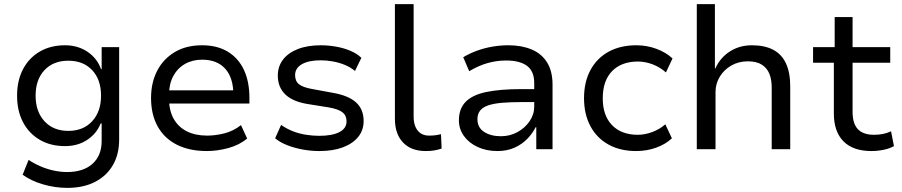

<svg xmlns="http://www.w3.org/2000/svg" viewBox="-20 -725 4385 933"><path d="M307 188Q248 188 189.5 171Q131 154 90 124L119 52Q146 70 177.5 83.5Q209 97 242 104Q275 111 305 111Q385 111 429.5 71Q474 31 474 -40V-125H469Q450 -76 404 -45.5Q358 -15 296 -15Q226 -15 173.5 -45.5Q121 -76 92 -131Q63 -186 63 -260Q63 -334 92 -389Q121 -444 173.5 -474.5Q226 -505 296 -505Q358 -505 405 -473.5Q452 -442 471 -389H474V-496H559V-47Q559 25 528.5 77.5Q498 130 441.5 159Q385 188 307 188ZM312 -89Q385 -89 428 -136Q471 -183 471 -260Q471 -338 428 -384Q385 -430 312 -430Q239 -430 196 -384Q153 -338 153 -260Q153 -183 196 -136Q239 -89 312 -89Z M985 9Q901 9 840 -21.5Q779 -52 746.5 -110Q714 -168 714 -249Q714 -323 743.5 -380.5Q773 -438 828.5 -471.5Q884 -505 962 -505Q1036 -505 1087.5 -473.5Q1139 -442 1165.5 -385Q1192 -328 1192 -250V-222H781V-286H1133L1114 -265Q1114 -347 1074.5 -391Q1035 -435 962 -435Q915 -435 878.5 -414Q842 -393 821.5 -354.5Q801 -316 801 -260V-250Q801 -189 823.5 -148.5Q846 -108 887.5 -87Q929 -66 987 -66Q1027 -66 1070.5 -77Q1114 -88 1151 -117L1181 -52Q1143 -20 1089.5 -5.5Q1036 9 985 9Z M1532 9Q1491 9 1450.5 1.5Q1410 -6 1375.5 -19.5Q1341 -33 1317 -53L1346 -118Q1373 -99 1404 -87Q1435 -75 1468 -70Q1501 -65 1531 -65Q1594 -65 1629 -83Q1664 -101 1664 -135Q1664 -164 1644 -179.5Q1624 -195 1578 -203L1472 -220Q1401 -232 1365.5 -267Q1330 -302 1330 -358Q1330 -402 1355 -435Q1380 -468 1427 -486.5Q1474 -505 1539 -505Q1575 -505 1612.5 -498.5Q1650 -492 1683 -478Q1716 -464 1736 -444L1705 -380Q1684 -398 1656 -409.5Q1628 -421 1597.5 -426.5Q1567 -432 1539 -432Q1480 -432 1447 -413Q1414 -394 1414 -360Q1414 -331 1432.5 -316Q1451 -301 1494 -293L1597 -274Q1673 -261 1710 -227.5Q1747 -194 1747 -137Q1747 -92 1720.5 -59.5Q1694 -27 1646 -9Q1598 9 1532 9Z M2049 9Q1978 9 1938.5 -32.5Q1899 -74 1899 -148V-705H1990V-158Q1990 -129 1999 -108.5Q2008 -88 2024.5 -77Q2041 -66 2065 -66Q2079 -66 2093 -67.5Q2107 -69 2123 -73L2126 -3Q2108 3 2090 6Q2072 9 2049 9Z M2397 9Q2344 9 2301.5 -10.5Q2259 -30 2234.5 -64Q2210 -98 2210 -140Q2210 -197 2243 -230.5Q2276 -264 2343.5 -278Q2411 -292 2513 -292H2591V-229H2518Q2461 -229 2420 -225.5Q2379 -222 2352.5 -213Q2326 -204 2313 -187.5Q2300 -171 2300 -146Q2300 -105 2332.5 -84Q2365 -63 2414 -63Q2458 -63 2494.5 -83Q2531 -103 2553.5 -136Q2576 -169 2576 -207V-321Q2576 -379 2541 -405Q2506 -431 2439 -431Q2395 -431 2351 -419Q2307 -407 2260 -379L2231 -447Q2263 -466 2299 -479Q2335 -492 2373.5 -498.5Q2412 -505 2450 -505Q2514 -505 2562.5 -485Q2611 -465 2638 -422.5Q2665 -380 2665 -313V0H2586V-107H2583Q2568 -77 2542.5 -50.5Q2517 -24 2480.5 -7.5Q2444 9 2397 9Z M3071 9Q2994 9 2937 -22.5Q2880 -54 2849 -112Q2818 -170 2818 -248Q2818 -327 2849.5 -385Q2881 -443 2938 -474Q2995 -505 3072 -505Q3124 -505 3170.5 -487.5Q3217 -470 3248 -441L3216 -373Q3187 -399 3151 -412.5Q3115 -426 3080 -426Q3000 -426 2954.5 -379.5Q2909 -333 2909 -247Q2909 -163 2954.5 -116.5Q3000 -70 3079 -70Q3114 -70 3150 -83.5Q3186 -97 3213 -121L3245 -53Q3216 -25 3170 -8Q3124 9 3071 9Z M3366 0V-705H3454V-392H3456Q3479 -444 3526 -474.5Q3573 -505 3634 -505Q3696 -505 3737.5 -483Q3779 -461 3799.5 -416.5Q3820 -372 3820 -305V0H3730V-300Q3730 -339 3718.5 -367Q3707 -395 3681.5 -411Q3656 -427 3614 -427Q3569 -427 3533.5 -406.5Q3498 -386 3477.5 -352Q3457 -318 3457 -278V0Z M4215 9Q4125 9 4078.5 -38.5Q4032 -86 4032 -173V-420H3931V-496H4036V-642H4123V-496H4306V-420H4123V-181Q4123 -124 4149 -97Q4175 -70 4227 -70Q4250 -70 4270.5 -74Q4291 -78 4310 -87L4324 -15Q4303 -3 4273.5 3Q4244 9 4215 9Z"/></svg>

Font: Nunito Sans 7pt
Style: Regular
Weight: 400
Designer: Vernon Adams
Foundry: Vernon Adams
Version: Version 3.101;gftools[0.9.27]